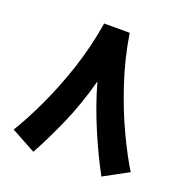

<svg xmlns="http://www.w3.org/2000/svg" viewBox="-122 -756 857 893"><g transform="rotate(20 306.5 -309.5)"><path d="M243.7 -645.5C230.5 -563 210.9 -483.9 185.5 -407.2C159.7 -330.6 131.8 -260.7 102.1 -197.8C72.3 -134.8 43.9 -81.5 17.1 -38.1L138.2 27.8C166 -22 195.3 -82.5 227.1 -153.3C258.3 -224.1 284.7 -300.3 306.6 -381.8C345.2 -236.8 421.4 -70.3 475.1 27.8L596.2 -38.1C569.3 -81.5 541 -134.8 511.2 -197.8C481.4 -260.7 453.6 -330.6 428.2 -407.2C402.8 -483.4 383.3 -563 370.1 -645.5Z"/></g></svg>

Font: Vazirmatn ExtraBold
Style: Regular
Weight: 800
Designer: Saber Rastikerdar
Foundry: Saber Rastikerdar
Version: Version 33.003